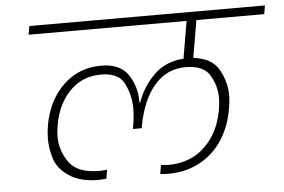

<svg xmlns="http://www.w3.org/2000/svg" viewBox="-48 -807 1156 781"><g transform="rotate(-5 530.0 -416.0)"><path d="M777 -705 751 -553Q827 -544 855 -493.5Q883 -443 883 -389Q883 -362 877 -331Q865 -262 830 -208Q795 -154 738 -123Q681 -92 608 -92Q597 -92 576 -94L582 -130Q604 -128 612 -128Q703 -128 761.5 -184.5Q820 -241 836 -331Q841 -358 841 -382Q841 -430 815.5 -474Q790 -518 716 -518Q639 -518 588.5 -459Q538 -400 519 -297L517 -286H481L483 -297Q490 -336 490 -369Q490 -421 467 -469.5Q444 -518 372 -518Q294 -518 243.5 -466Q193 -414 178 -331Q173 -305 173 -282Q173 -225 207 -176.5Q241 -128 332 -128Q342 -128 362 -130L356 -94Q333 -92 322 -92Q249 -92 203.5 -123Q158 -154 145.5 -196.5Q133 -239 133 -275Q133 -301 138 -331Q156 -432 219.5 -493Q283 -554 375 -554Q451 -554 484 -506Q517 -458 517 -395Q517 -393 517 -391H520Q542 -454 589.5 -501Q637 -548 711 -553L737 -705H92L98 -740H1060L1054 -705Z"/></g></svg>

Font: Fz Poppins ExtLt
Style: Italic
Weight: 200
Italic angle: -10°
Designer: Ninad Kale (Devanagari), Jonny Pinhorn (Latin)
Foundry: Indian Type Foundry
Version: Vit hóa bi Vntype.Com & FontZin.Com